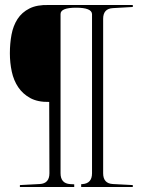

<svg xmlns="http://www.w3.org/2000/svg" viewBox="-20 -751 567 768"><path d="M222.2 -694.8V-58.1Q222.2 -17.1 260.7 -14.6L276.9 -13.7V-2.9H59.6V-10.7Q100.6 -12.7 139.2 -14.9Q177.7 -17.1 177.7 -58.1L176.8 -343.3Q131.3 -342.3 101.3 -358.6Q71.3 -375 53 -402.1Q34.7 -429.2 27.1 -464.6Q19.5 -500 19.5 -537.6Q19.5 -577.1 26.1 -612.5Q32.7 -647.9 50 -674.8Q67.4 -701.7 97.7 -717Q127.9 -732.4 175.8 -731H511.2V-723.1Q469.7 -720.7 431.2 -718.5Q392.6 -716.3 392.6 -675.8V-58.1Q392.6 -17.1 431.2 -14.9Q469.7 -12.7 511.2 -10.7V-2.9H304.7V-14.2L309.6 -14.6Q348.1 -17.1 348.1 -58.1V-694.8Q346.7 -720.2 284.4 -720.2Q222.2 -720.2 222.2 -694.8Z"/></svg>

Font: Tartlers End
Style: Regular
Weight: 200
Designer: Peter Wiegel
Foundry: Peter Wiegel
Version: Version 1.000 2013 initial release